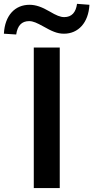

<svg xmlns="http://www.w3.org/2000/svg" viewBox="-101 -962 478 982"><path d="M204.6 0V-718.8H71.8V0ZM-18.1 -785.6C-11.7 -830.1 9.3 -854 47.9 -854C68.8 -854 87.9 -844.7 120.1 -827.1C162.6 -803.2 190.4 -789.6 226.1 -789.6C299.3 -789.6 351.6 -845.7 356.4 -937.5L293 -942.4C287.1 -898.9 266.1 -874.5 227.5 -874.5C207.5 -874.5 186.5 -883.3 152.8 -903.3C113.3 -926.3 82.5 -937.5 49.8 -937.5C-23.9 -937.5 -76.2 -883.8 -81.1 -789.6Z"/></svg>

Font: Winston SemiBold
Style: Regular
Weight: 600
Designer: Vernon Adams, Kim Jin-seong, David Berlow, Cristiano Sobral
Foundry: The Winston Project Authors
Version: Version 3.004